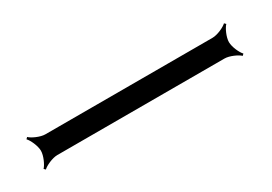

<svg xmlns="http://www.w3.org/2000/svg" viewBox="-14 -428 477 337"><g transform="rotate(-30 225.0 -260.0)"><path d="M20 -230 23 -227C28 -232 43 -239 53 -239H392C402 -239 417 -232 422 -227L425 -230C420 -235 413 -250 413 -260C413 -270 420 -285 425 -290L422 -293C417 -288 402 -281 392 -281H53C43 -281 28 -288 23 -293L20 -290C25 -285 32 -270 32 -260C32 -250 25 -235 20 -230Z"/></g></svg>

Font: Armata Saber
Style: Rg
Weight: 400
Designer: Jasper
Foundry: Cannot Into Space Fonts
Version: Version 0.970